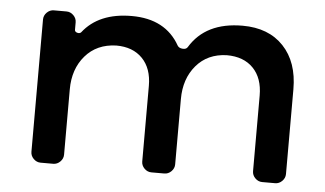

<svg xmlns="http://www.w3.org/2000/svg" viewBox="-43 -602 1129 668"><g transform="rotate(5 521.5 -268.0)"><path d="M779 -536Q870 -536 922 -481Q974 -426 974 -331V-35Q974 -21 963.5 -10.5Q953 0 939 0H894Q880 0 869.5 -10.5Q859 -21 859 -35V-299Q859 -360 825.5 -394.5Q792 -429 733 -429Q666 -427 626.5 -380.5Q587 -334 587 -263V-35Q587 -21 576.5 -10.5Q566 0 552 0H507Q493 0 482.5 -10.5Q472 -21 472 -35V-299Q472 -360 438.5 -394.5Q405 -429 347 -429Q279 -427 239 -380.5Q199 -334 199 -263V-35Q199 -21 188.5 -10.5Q178 0 164 0H120Q106 0 95.5 -10.5Q85 -21 85 -35V-497Q85 -511 95.5 -521.5Q106 -532 120 -532H164Q178 -532 188.5 -521.5Q199 -511 199 -497V-471Q199 -464 207.5 -461.5Q216 -459 221 -464Q277 -536 392 -536Q510 -536 560 -447Q565 -439 577.5 -438Q590 -437 595 -445Q650 -536 779 -536Z"/></g></svg>

Font: Trueno
Style: Round
Weight: 400
Designer: Julieta Ulanovsky, Jasper
Foundry: Julieta Ulanovsky, Cannot Into Space Fonts
Version: Version 3.001